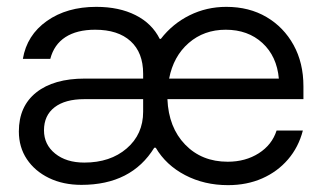

<svg xmlns="http://www.w3.org/2000/svg" viewBox="-20 -530 948 560"><path d="M645 10Q575.8 10 520 -19.2Q464.2 -48.3 434.2 -99.2H430Q363.3 9.2 217.5 9.2Q164.2 9.2 122.9 -10.8Q81.7 -30.8 58.3 -65.8Q35 -100.8 35 -146.7Q35 -220 85.8 -260.4Q136.7 -300.8 227.5 -300.8H397.5V-315Q397.5 -376.7 360.8 -410Q324.2 -443.3 257.5 -443.3Q204.2 -443.3 170.8 -421.7Q137.5 -400 126.7 -358.3H46.7Q58.3 -427.5 116.7 -468.8Q175 -510 260.8 -510Q327.5 -510 375.4 -485.8Q423.3 -461.7 445.8 -416.7H449.2Q483.3 -460.8 532.9 -485.4Q582.5 -510 640 -510Q706.7 -510 757.1 -480.4Q807.5 -450.8 836.2 -398.8Q865 -346.7 865 -278.3V-240.8H468.3Q471.7 -158.3 520 -108.3Q568.3 -58.3 644.2 -58.3Q695.8 -58.3 734.6 -82.9Q773.3 -107.5 786.7 -149.2H863.3Q850.8 -100.8 820 -65Q789.2 -29.2 744.6 -9.6Q700 10 645 10ZM225.8 -55.8Q301.7 -55.8 349.6 -97.1Q397.5 -138.3 397.5 -204.2V-240.8H225.8Q170 -240.8 139.2 -217.1Q108.3 -193.3 108.3 -150Q108.3 -108.3 140.8 -82.1Q173.3 -55.8 225.8 -55.8ZM473.3 -300.8H793.3Q787.5 -365.8 745.4 -404.6Q703.3 -443.3 638.3 -443.3Q575 -443.3 530.4 -404.6Q485.8 -365.8 473.3 -300.8Z"/></svg>

Font: Funnel Display Light Light
Style: Regular
Weight: 300
Version: Version 1.000